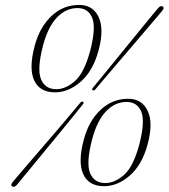

<svg xmlns="http://www.w3.org/2000/svg" viewBox="-20 -730 668 761"><path d="M294 -710.5Q348.5 -710.5 371 -662.2Q393.5 -614 370.5 -529.5Q348.5 -448.5 300 -406.2Q251.5 -364 198 -364Q137 -364 115.2 -412Q93.5 -460 118 -550Q137.5 -622.5 184 -666.5Q230.5 -710.5 294 -710.5ZM337.5 -529Q361.5 -621.5 345.2 -659.8Q329 -698 287 -698Q242 -698 206.5 -661.5Q171 -625 151 -551.5Q126 -455.5 142.5 -416Q159 -376.5 203 -376.5Q240.5 -376.5 277.2 -409Q314 -441.5 337.5 -529ZM358.5 -376.5Q353 -369 347.5 -372.5Q342 -375 348.5 -382.5Q361 -397.5 383.5 -425Q406 -452.5 433.8 -486.8Q461.5 -521 490.2 -556Q519 -591 544 -621.8Q569 -652.5 586 -673Q603 -693.5 607 -698Q616 -709 624.5 -704.5Q632.5 -700 624 -688.5Q620.5 -684 603.2 -663.8Q586 -643.5 560.2 -613.2Q534.5 -583 504.8 -548.2Q475 -513.5 446.2 -479.8Q417.5 -446 394.2 -418.8Q371 -391.5 358.5 -376.5ZM297.5 -322Q303 -329.5 308.5 -326.5Q314.5 -323.5 308 -316Q296.5 -301.5 274.5 -274.2Q252.5 -247 224.5 -213Q196.5 -179 167.5 -143.8Q138.5 -108.5 112.8 -77.2Q87 -46 69.5 -24.8Q52 -3.5 47.5 2Q37.5 14 29 9Q20 4.5 30 -8Q34 -13 52 -34.2Q70 -55.5 96.5 -86.2Q123 -117 153 -151.8Q183 -186.5 211.8 -220.2Q240.5 -254 263.2 -281Q286 -308 297.5 -322ZM488.5 -338.5Q543 -338.5 565.5 -290.2Q588 -242 565 -157.5Q543 -76.5 494.5 -34.2Q446 8 392.5 8Q331.5 8 309.8 -40Q288 -88 312.5 -178Q332 -250.5 378.5 -294.5Q425 -338.5 488.5 -338.5ZM532 -157Q556 -249.5 539.8 -287.8Q523.5 -326 481.5 -326Q436.5 -326 401 -289.5Q365.5 -253 345.5 -179.5Q320.5 -83.5 337 -44Q353.5 -4.5 397.5 -4.5Q435 -4.5 471.8 -37Q508.5 -69.5 532 -157Z"/></svg>

Font: Fraunces 72pt Thin
Style: Italic
Weight: 100
Italic angle: -16°
Version: Version 1.000;[b76b70a41]